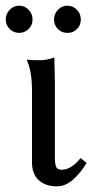

<svg xmlns="http://www.w3.org/2000/svg" viewBox="-28 -640 330 672"><path d="M6.1 -538.3Q-7.8 -551.8 -7.8 -571.8Q-7.8 -591.8 6.1 -606Q20 -620.1 39.1 -620.1Q58.1 -620.1 72 -606Q85.9 -591.8 85.9 -571.8Q85.9 -551.8 72 -538.3Q58.1 -524.9 39.1 -524.9Q20 -524.9 6.1 -538.3ZM174.6 -538.3Q161.1 -551.8 161.1 -571.8Q161.1 -591.8 175 -606Q189 -620.1 208 -620.1Q227.1 -620.1 241 -606Q254.9 -591.8 254.9 -571.8Q254.9 -551.8 241.5 -538.3Q228 -524.9 208 -524.9Q188 -524.9 174.6 -538.3ZM84 -321.8Q84 -391.6 65.9 -429.2L67.9 -431.2Q80.1 -429.2 111.8 -429.2Q136.7 -429.2 162.1 -439Q164.1 -375 164.1 -342.8V-90.8Q164.1 -65.9 168.5 -55.9Q172.9 -45.9 187 -45.9Q222.2 -45.9 253.9 -86.9L274.9 -69.8Q255.9 -36.6 228.5 -12.2Q201.2 12.2 171.9 12.2Q129.9 12.2 106.9 -10Q84 -32.2 84 -70.8Z"/></svg>

Font: Biolilbert
Style: Regular
Weight: 400
Designer: Philipp H. Poll
Foundry: Philipp H. Poll
Version: Version 1.1.0